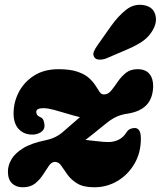

<svg xmlns="http://www.w3.org/2000/svg" viewBox="-20 -778 680 813"><path d="M576.5 -190.5Q576.5 -131 549.2 -84.5Q522 -38 477.2 -11.5Q432.5 15 379.5 15Q333 15 306.8 -1.2Q280.5 -17.5 265.5 -38.8Q250.5 -60 239.5 -76.2Q228.5 -92.5 212.5 -92.5Q198.5 -92.5 187.2 -76.2Q176 -60 162.5 -38.8Q149 -17.5 128.8 -1.2Q108.5 15 76.5 15Q48 15 30.8 -1.8Q13.5 -18.5 13.5 -52Q13.5 -76.5 27.8 -102.2Q42 -128 77.2 -150Q112.5 -172 174.5 -184.5Q198 -189.5 216 -198.8Q234 -208 249.5 -222Q272.5 -242 289.5 -256.8Q306.5 -271.5 318.5 -282Q294.5 -287.5 265.2 -296.5Q236 -305.5 208.8 -312.8Q181.5 -320 163.5 -320Q133.5 -320 133.5 -304Q133.5 -298 137.2 -292Q141 -286 150.5 -282Q160.5 -278.5 164.5 -267.5Q168.5 -256.5 168.5 -245Q168.5 -228 152.5 -218Q136.5 -208 117.5 -208Q81.5 -208 59.5 -231.2Q37.5 -254.5 37.5 -298Q37.5 -345.5 59.8 -388.2Q82 -431 124.5 -458Q167 -485 227.5 -485Q277.5 -485 308.5 -474.2Q339.5 -463.5 357 -447.5Q374.5 -431.5 384.5 -415.5Q394.5 -399.5 401.8 -388.8Q409 -378 420 -378Q437.5 -378 450.8 -394.2Q464 -410.5 478.2 -431.5Q492.5 -452.5 512.2 -468.8Q532 -485 562.5 -485Q597 -485 613.2 -464.5Q629.5 -444 628.5 -410Q626.5 -360 599.5 -332.5Q572.5 -305 521.5 -297Q492.5 -293 471.8 -283Q451 -273 429.5 -255.5Q398 -230 376.8 -213Q355.5 -196 342 -185.5Q363.5 -183.5 392 -180Q420.5 -176.5 438.5 -176.5Q462 -176.5 482 -186.2Q502 -196 514.5 -216Q521.5 -227.5 531 -231.8Q540.5 -236 550.5 -236Q562.5 -236 569.5 -225.5Q576.5 -215 576.5 -190.5ZM309.5 -156.5 310 -158.5Q309.5 -157.5 309.5 -156.5ZM449 -666Q481 -711 514.8 -737.2Q548.5 -763.5 590 -756Q625 -749.5 635.8 -721.2Q646.5 -693 632.5 -661.5Q618.5 -631 593.2 -610.5Q568 -590 520.5 -569.5L432 -531.5Q416 -525 400.8 -525.5Q385.5 -526 379.5 -535.5Q372 -546.5 377.5 -559.8Q383 -573 394 -588Z"/></svg>

Font: Fraunces 9pt SuperSoft Black
Style: Italic
Weight: 900
Italic angle: -16°
Version: Version 1.000;[0bf87f6ff]